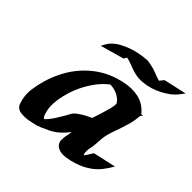

<svg xmlns="http://www.w3.org/2000/svg" viewBox="-178 -868 1038 1038"><g transform="rotate(45 341.5 -348.5)"><path d="M585.4 -441.4Q585.9 -439 585.7 -435.8Q585.4 -432.6 585 -428.7Q585 -427.2 584.7 -426Q584.5 -424.8 584 -423.3Q582 -400.9 575.9 -377.9Q569.8 -355 562.3 -332.3Q554.7 -309.6 546.6 -287.1Q538.6 -264.6 532.7 -243.2Q527.8 -224.6 526.1 -205.8Q524.4 -187 523.4 -168Q522.9 -160.6 522.2 -153.3Q521.5 -146 520 -138.7Q519 -132.8 518.1 -129.4Q518.1 -128.4 517.8 -127.9Q517.6 -127.4 517.6 -127L517.1 -124L515.1 -112.8Q514.2 -101.6 514.9 -91.8Q515.6 -82 521 -74.7Q529.3 -85.9 536.6 -97.9Q543.9 -109.9 551.8 -122.1L683.1 -151.4Q666 -122.1 646.5 -96.7Q627 -71.3 599.1 -51.8Q562.5 -25.9 519.5 -12.7Q491.2 -3.4 460.9 1Q450.7 2.4 439.2 2.4Q427.7 2.4 417 -0.5Q406.2 -3.4 397 -9.3Q387.7 -15.1 381.8 -25.4Q376.5 -35.2 376.2 -45.7Q376 -56.2 377 -66.4Q377.9 -77.1 380.6 -87.4Q383.3 -97.7 384.3 -108.4L385.3 -117.2Q366.7 -92.8 344.2 -72.3Q321.8 -51.8 292.5 -37.6Q271.5 -27.3 248.8 -17.6Q226.1 -7.8 202.6 -3.9Q189.9 -0.5 176 1.7Q162.1 3.9 148.9 4.4Q136.2 4.9 121.6 3.2Q106.9 1.5 96.2 -6.3Q85 -14.6 80.3 -27.8Q75.7 -41 72.8 -53.7Q64.5 -90.8 69.8 -127.9Q75.2 -165 85 -200.7Q99.6 -252 124 -298.6Q148.4 -345.2 182.4 -383.5Q216.3 -421.9 259.3 -450.7Q302.2 -479.5 354.5 -495.6Q376.5 -502.4 400.4 -507.1Q424.3 -511.7 448.5 -512.2Q472.7 -512.7 496.1 -507.6Q519.5 -502.4 540.5 -490.2Q542 -489.7 545.2 -487.5Q548.3 -485.4 552.2 -482.4Q556.2 -479.5 559.8 -476.3Q563.5 -473.1 565.9 -471.2Q572.3 -464.8 576.4 -460.4Q580.6 -456.1 583 -451.7L595.7 -454.6L586.9 -441.9ZM356.9 -222.7Q367.2 -229 380.9 -236.1Q394.5 -243.2 410.2 -250L414.6 -263.7Q419.4 -277.3 423.6 -290.8Q427.7 -304.2 431.6 -317.4Q433.6 -324.7 437 -335.4Q440.4 -346.2 443.4 -357.9Q446.3 -369.6 447.8 -380.9Q449.2 -392.1 447.8 -399.4Q440.4 -411.1 429.4 -420.2Q418.5 -429.2 405.5 -435.3Q392.6 -441.4 378.4 -444.3Q364.3 -447.3 351.1 -446.8Q321.8 -424.3 297.9 -393.6Q273.9 -362.8 255.6 -327.9Q237.3 -293 225.3 -255.4Q213.4 -217.8 208.5 -181.6Q205.6 -159.7 205.8 -137.9Q206.1 -116.2 212.4 -94.7Q214.8 -87.4 217 -80.1Q219.2 -72.8 224.1 -66.4Q226.1 -64 231.4 -62Q236.8 -66.9 242.2 -73Q247.6 -79.1 249.5 -81.5Q263.2 -98.6 274.4 -117.2Q285.6 -135.7 296.9 -154.3L307.1 -172.4L311 -179.7Q313 -183.1 314.9 -186.8Q316.9 -190.4 319.3 -192.9Q327.1 -201.7 337.2 -209.2Q347.2 -216.8 356.9 -222.7ZM673.8 -700.7Q662.6 -685.1 649.4 -669.2Q636.2 -653.3 620.6 -641.1Q599.1 -625 574 -611.8Q548.8 -598.6 521.2 -590.3Q493.7 -582 465.3 -579.8Q437 -577.6 410.2 -583.5Q389.6 -587.9 370.4 -595.7Q351.1 -603.5 330.6 -609.9L313 -614.3L303.7 -597.2L167 -558.6Q173.3 -571.3 180.2 -583Q187 -594.7 196.8 -605Q213.9 -623 238.8 -637Q263.7 -650.9 291.3 -660.4Q318.8 -669.9 346.9 -675Q375 -680.2 398.9 -681.2Q406.7 -681.6 415 -679.9Q423.3 -678.2 430.7 -676.8Q454.6 -672.9 476.8 -663.6Q499 -654.3 522 -647.5L522.5 -647Q533.2 -659.2 542.5 -671.4ZM305.2 -168.5Q304.2 -167.5 305.2 -168.5Q306.2 -169.4 307.1 -171.4Q306.2 -170.4 305.2 -168.5Z"/></g></svg>

Font: Autopia Bold Italic
Style: Bold Italic
Weight: 700
Italic angle: -104°
Designer: Antoine Gelgon
Foundry: Antoine Gelgon
Version: V.1.0